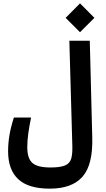

<svg xmlns="http://www.w3.org/2000/svg" viewBox="-20 -934 626 1134"><path d="M273.9 180.2Q147.5 180.2 87.6 124.3Q27.8 68.4 27.8 -40.5Q27.8 -88.4 35.9 -136.2Q43.9 -184.1 62 -239.7H163.6Q152.8 -188.5 147 -145.3Q141.1 -102.1 141.1 -64.5Q141.1 1 170.9 28.1Q200.7 55.2 278.8 55.2Q337.4 55.2 365.2 42.7Q393.1 30.3 400.9 2Q408.7 -26.4 407.2 -73.7L389.6 -693.4H510.3L524.9 -122.1Q529.3 39.1 467.3 109.6Q405.3 180.2 273.9 180.2ZM452.6 -743.7 367.7 -828.6 452.6 -914.1 537.6 -828.6Z"/></svg>

Font: Cascadia Mono PL SemiBold
Style: Regular
Weight: 600
Monospace: yes
Designer: Aaron Bell
Foundry: Saja Typeworks
Version: Version 2404.023; ttfautohint (v1.8.4)